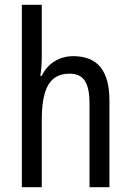

<svg xmlns="http://www.w3.org/2000/svg" viewBox="-20 -873 545 800"><path d="M154 -636V-853H71V-93H154V-371C154 -503 186 -566 270 -566C329 -566 353 -528 353 -440V-93H436V-453C436 -577 388 -639 285 -639C229 -639 179 -610 154 -557H148C152 -580 154 -608 154 -636Z"/></svg>

Font: Noto Sans Kannada UI Condensed
Style: Regular
Weight: 400
Width: 3
Designer: Jelle Bosma - Monotype Design Team
Foundry: Monotype Imaging Inc.
Version: Version 2.005